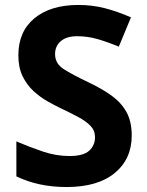

<svg xmlns="http://www.w3.org/2000/svg" viewBox="-20 -744 591 774"><path d="M511 -198Q511 -103 442.5 -46.5Q374 10 248 10Q135 10 46 -33V-174Q97 -152 151.5 -133.5Q206 -115 260 -115Q316 -115 339.5 -136.5Q363 -158 363 -191Q363 -218 344.5 -237Q326 -256 295 -272.5Q264 -289 224 -308Q199 -320 170 -336.5Q141 -353 114.5 -377.5Q88 -402 71 -437Q54 -472 54 -521Q54 -617 119 -670.5Q184 -724 296 -724Q352 -724 402.5 -711Q453 -698 508 -674L459 -556Q410 -576 371 -587Q332 -598 291 -598Q248 -598 225 -578Q202 -558 202 -526Q202 -488 236 -466Q270 -444 337 -412Q392 -386 430.5 -358Q469 -330 490 -292Q511 -254 511 -198Z"/></svg>

Font: Noto Sans Kayah Li
Style: Bold
Weight: 700
Designer: Monotype Design Team, Sérgio Martins
Foundry: Monotype Imaging Inc.
Version: Version 2.002; ttfautohint (v1.8.4.7-5d5b)